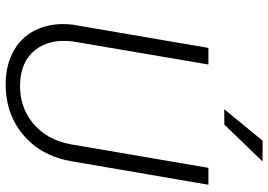

<svg xmlns="http://www.w3.org/2000/svg" viewBox="-156 -788 954 683"><g transform="rotate(90 321.5 -447.0)"><path d="M60.1 0ZM637.7 -710.9 555.2 -230Q537.6 -117.7 460.9 -52.7Q384.3 12.2 274.4 10.3Q205.6 8.8 155.5 -21.5Q105.5 -51.8 82.8 -106.4Q60.1 -161.1 68.4 -229L150.9 -710.9H210L127.9 -228.5Q117.7 -146 158.2 -95Q198.7 -43.9 277.3 -41Q359.4 -38.1 418.5 -86.4Q477.5 -134.8 493.7 -220.7L577.6 -710.9ZM481 -903.8 554.7 -903.3 423.8 -767.6 369.1 -767.1Z"/></g></svg>

Font: Roboto Light
Style: Italic
Weight: 300
Italic angle: -12°
Designer: Google
Version: Version 2.134; 2016; ttfautohint (v1.6)